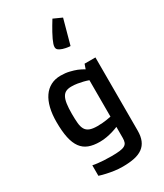

<svg xmlns="http://www.w3.org/2000/svg" viewBox="-273 -1002 1147 1346"><g transform="rotate(-30 300.0 -328.5)"><path d="M121.6 128.9Q139.2 132.8 162.1 135.3Q181.6 137.7 209.2 139.4Q236.8 141.1 270.5 141.1Q311.5 141.1 337.2 137.9Q362.8 134.8 377.2 126.7Q391.6 118.7 397 104.7Q402.3 90.8 402.3 69.8V-20Q380.4 -10.7 356 -3.4Q334.5 2.9 307.4 8.1Q280.3 13.2 250.5 13.2Q199.2 13.2 162.4 -0.7Q125.5 -14.6 101.8 -46.9Q78.1 -79.1 66.9 -131.3Q55.7 -183.6 55.7 -259.8Q55.7 -322.3 67.9 -371.8Q80.1 -421.4 103.8 -455.8Q127.4 -490.2 162.4 -508.5Q197.3 -526.9 242.7 -526.9Q281.2 -526.9 313.2 -519Q345.2 -511.2 368.7 -502Q395.5 -490.7 417.5 -477.1L430.7 -515.1H518.6V77.1Q518.6 123.5 505.1 155.5Q491.7 187.5 464.6 207.3Q437.5 227.1 397 235.6Q356.4 244.1 302.7 244.1Q268.6 244.1 236.3 239.5Q204.1 234.9 178.2 229Q147.9 222.7 121.6 213.9ZM291.5 -90.8Q312 -90.8 331.8 -92.5Q351.6 -94.2 367.2 -96.7Q385.7 -99.1 402.3 -103V-397.9Q383.3 -404.8 361.3 -410.2Q342.8 -415 318.8 -418.9Q294.9 -422.9 269.5 -422.9Q243.7 -422.9 226.1 -414.6Q208.5 -406.2 197.8 -386.7Q187 -367.2 182.4 -335Q177.7 -302.7 177.7 -254.9Q177.7 -210.9 180.7 -179.7Q183.6 -148.4 194.8 -128.7Q206.1 -108.9 229 -99.9Q252 -90.8 291.5 -90.8ZM407.5 -671.7Q399.6 -671.7 390.1 -672.8Q382.2 -673.9 371.5 -675.9Q360.9 -677.9 348.5 -681.8Q326.6 -689.1 316.5 -697.8Q306.4 -706.5 306.4 -721.1Q306.4 -731.2 310.9 -745Q315.4 -758.7 323.8 -777.3Q333.4 -797.5 345.4 -819.7Q357.5 -841.8 368.2 -859.8Q381.1 -881.1 393.4 -901.4L461.9 -870.5L407.5 -671.7Z"/></g></svg>

Font: Doppio One
Style: Regular
Weight: 400
Designer: Szymon Celej
Foundry: Szymon Celej
Version: Version 1.002